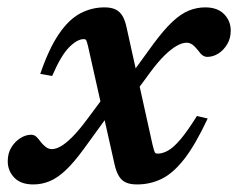

<svg xmlns="http://www.w3.org/2000/svg" viewBox="-54 -476 630 508"><path d="M283.5 -203 254.5 -201.5 168.5 -83Q142 -46.5 120 -25.8Q98 -5 77.2 3.5Q56.5 12 34 12Q1 12 -16.2 -6Q-33.5 -24 -33.5 -49.5Q-33.5 -70.5 -24 -86Q-14.5 -101.5 -0.2 -110.5Q14 -119.5 28.5 -119.5Q36 -119.5 41.8 -114.5Q47.5 -109.5 54.5 -99.5Q62 -90.5 68.8 -86Q75.5 -81.5 83.5 -81.5Q93.5 -81.5 106.2 -88.5Q119 -95.5 136.5 -112.8Q154 -130 177 -161L241 -247L271 -248.5L352 -360Q379 -396.5 401.5 -417.8Q424 -439 445.2 -447.8Q466.5 -456.5 489 -456.5Q521.5 -456.5 539 -438.5Q556.5 -420.5 556.5 -395Q556.5 -374.5 547 -358.8Q537.5 -343 523.5 -334.2Q509.5 -325.5 494.5 -325.5Q488 -325.5 482.2 -329.5Q476.5 -333.5 469 -344Q461 -354 454.2 -358.5Q447.5 -363 439.5 -363Q428.5 -363 414 -355Q399.5 -347 381.8 -329.8Q364 -312.5 343 -284ZM495.5 -162.5Q463 -93 433.5 -55.2Q404 -17.5 373.8 -2.8Q343.5 12 308.5 12Q291 12 279.5 7Q268 2 260.8 -9.8Q253.5 -21.5 249 -41.5L179 -353.5Q176 -366 174.2 -369.2Q172.5 -372.5 167.5 -372.5Q150.5 -372.5 129 -351Q107.5 -329.5 84 -275L52.5 -280.5Q75.5 -347.5 101.8 -386Q128 -424.5 158.2 -440.5Q188.5 -456.5 222.5 -456.5Q240 -456.5 251.2 -451.2Q262.5 -446 269.8 -434.2Q277 -422.5 281 -403L349.5 -93.5Q353.5 -77 355.5 -73.2Q357.5 -69.5 363 -69.5Q376 -69.5 390.5 -77.5Q405 -85.5 423.5 -107.2Q442 -129 467 -169Z"/></svg>

Font: Newsreader 16pt 16pt SemiBold
Style: Italic
Weight: 600
Italic angle: -17°
Version: Version 1.003